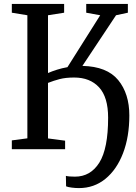

<svg xmlns="http://www.w3.org/2000/svg" viewBox="-20 -763 698 982"><path d="M573.5 -685 401.5 -426Q527.5 -423 584.5 -353.5Q641.5 -284 641.5 -172.5Q641.5 -63 609.2 20.8Q577 104.5 519 151.8Q461 199 384 199Q365.5 199 346.5 196.5Q327.5 194 318 190L317 136.5Q331.5 140.5 363.5 140.5Q443 140.5 488 68.8Q533 -3 533 -161Q533 -266 486.8 -316.2Q440.5 -366.5 359.5 -366.5Q316 -366.5 285.2 -358.5Q254.5 -350.5 225.5 -339V-55L313 -43.5V0H40.5V-45L120 -55.5V-685L40.5 -698V-743H308V-698L225.5 -685V-389.5Q246 -398.5 271.5 -406.5Q297 -414.5 325 -419.5L492.5 -685L421 -698V-743H634V-698Z"/></svg>

Font: Merriweather Text
Style: Regular
Weight: 400
Designer: Eben Sorkin
Foundry: Eben Sorkin
Version: Version 2.100; ttfautohint (v1.7.19-72a1) -l 8 -r 50 -G 200 